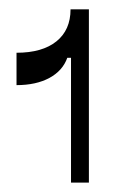

<svg xmlns="http://www.w3.org/2000/svg" viewBox="-20 -720 256 408"><path d="M130.9 -332V-597.2H123Q113.3 -569.8 85 -554.4Q56.6 -539.1 15.1 -539.1V-607.9Q69.8 -607.9 99.9 -632.1Q129.9 -656.2 129.9 -700.2H168.9V-332Z"/></svg>

Font: Ribes
Style: Regular
Weight: 400
Designer: Luigi Gorlero
Foundry: Collletttivo
Version: Version 2.100;Glyphs 3.2 (3217)